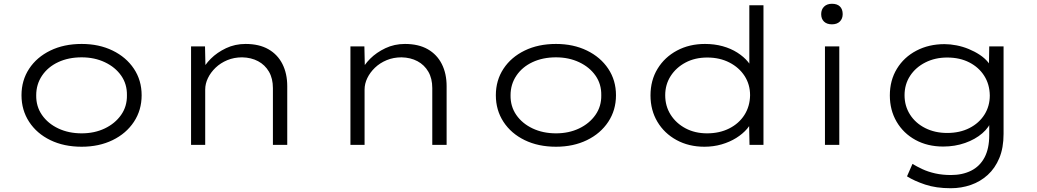

<svg xmlns="http://www.w3.org/2000/svg" viewBox="-20 -768 5496 1018"><path d="M413 10Q319 10 247 -25Q175 -60 134.5 -122Q94 -184 94 -263Q94 -342 134.5 -403.5Q175 -465 247 -500Q319 -535 413 -535Q505 -535 577 -500Q649 -465 690 -403.5Q731 -342 731 -263Q731 -184 690 -122Q649 -60 577 -25Q505 10 413 10ZM413 -61Q481 -61 535.5 -87Q590 -113 622 -158.5Q654 -204 653 -263Q654 -322 622.5 -367Q591 -412 536 -438Q481 -464 413 -464Q343 -464 288.5 -438.5Q234 -413 203 -367Q172 -321 172 -263Q171 -204 202.5 -158.5Q234 -113 289 -87Q344 -61 413 -61Z M993 0V-522H1067L1070 -387L1048 -386Q1064 -423 1097.5 -456.5Q1131 -490 1178.5 -512.5Q1226 -535 1282 -535Q1354 -535 1403 -507Q1452 -479 1477.5 -428.5Q1503 -378 1503 -311V0H1427V-301Q1427 -352 1406 -388Q1385 -424 1348.5 -443.5Q1312 -463 1264 -464Q1221 -464 1185 -449Q1149 -434 1123 -409Q1097 -384 1082.5 -354Q1068 -324 1068 -293V0H1031Q1018 0 1008.5 0Q999 0 993 0Z M1838 0V-522H1912L1915 -387L1893 -386Q1909 -423 1942.5 -456.5Q1976 -490 2023.5 -512.5Q2071 -535 2127 -535Q2199 -535 2248 -507Q2297 -479 2322.5 -428.5Q2348 -378 2348 -311V0H2272V-301Q2272 -352 2251 -388Q2230 -424 2193.5 -443.5Q2157 -463 2109 -464Q2066 -464 2030 -449Q1994 -434 1968 -409Q1942 -384 1927.5 -354Q1913 -324 1913 -293V0H1876Q1863 0 1853.5 0Q1844 0 1838 0Z M2928 10Q2834 10 2762 -25Q2690 -60 2649.5 -122Q2609 -184 2609 -263Q2609 -342 2649.5 -403.5Q2690 -465 2762 -500Q2834 -535 2928 -535Q3020 -535 3092 -500Q3164 -465 3205 -403.5Q3246 -342 3246 -263Q3246 -184 3205 -122Q3164 -60 3092 -25Q3020 10 2928 10ZM2928 -61Q2996 -61 3050.5 -87Q3105 -113 3137 -158.5Q3169 -204 3168 -263Q3169 -322 3137.5 -367Q3106 -412 3051 -438Q2996 -464 2928 -464Q2858 -464 2803.5 -438.5Q2749 -413 2718 -367Q2687 -321 2687 -263Q2686 -204 2717.5 -158.5Q2749 -113 2804 -87Q2859 -61 2928 -61Z M3715 10Q3632 10 3567 -25.5Q3502 -61 3465.5 -122.5Q3429 -184 3429 -262Q3429 -342 3466.5 -403.5Q3504 -465 3569.5 -500Q3635 -535 3718 -535Q3768 -535 3811.5 -523Q3855 -511 3889.5 -489Q3924 -467 3946.5 -439.5Q3969 -412 3977 -379L3953 -387V-740H4028V0H3954L3951 -141L3971 -145Q3965 -113 3941.5 -85.5Q3918 -58 3883.5 -36.5Q3849 -15 3806 -2.5Q3763 10 3715 10ZM3729 -61Q3795 -61 3846.5 -87Q3898 -113 3927 -158.5Q3956 -204 3957 -263Q3957 -320 3928 -365Q3899 -410 3847.5 -436.5Q3796 -463 3730 -463Q3665 -463 3615 -436.5Q3565 -410 3536 -365Q3507 -320 3507 -263Q3507 -205 3536 -159.5Q3565 -114 3615 -87.5Q3665 -61 3729 -61Z M4354 0V-522H4430V0ZM4391 -639Q4364 -639 4349 -653.5Q4334 -668 4334 -693Q4334 -718 4349.5 -733Q4365 -748 4391 -748Q4419 -748 4433.5 -733.5Q4448 -719 4448 -693Q4448 -669 4433 -654Q4418 -639 4391 -639Z M5021 230Q4943 230 4885 210.5Q4827 191 4789 167L4818 101Q4841 115 4871 129Q4901 143 4939 151.5Q4977 160 5022 160Q5083 160 5129 137Q5175 114 5200 67Q5225 20 5225 -51V-131L5239 -134Q5226 -94 5188.5 -61.5Q5151 -29 5097 -10Q5043 9 4981 9Q4898 9 4834 -26Q4770 -61 4734 -122.5Q4698 -184 4698 -262Q4698 -342 4735.5 -403.5Q4773 -465 4839 -499.5Q4905 -534 4988 -534Q5018 -534 5051.5 -527.5Q5085 -521 5116.5 -508Q5148 -495 5174.5 -477.5Q5201 -460 5219.5 -437.5Q5238 -415 5245 -388L5223 -391L5225 -522H5301V-58Q5301 16 5278.5 70Q5256 124 5217 159.5Q5178 195 5127.5 212.5Q5077 230 5021 230ZM5002 -63Q5069 -63 5120 -89Q5171 -115 5199.5 -160Q5228 -205 5228 -262Q5227 -321 5198.5 -366Q5170 -411 5119.5 -437Q5069 -463 5002 -463Q4938 -463 4886.5 -437Q4835 -411 4805.5 -366Q4776 -321 4776 -263Q4776 -206 4805 -160.5Q4834 -115 4885.5 -89Q4937 -63 5002 -63Z"/></svg>

Font: Lexend Mega Light
Style: Regular
Weight: 300
Version: Version 1.007